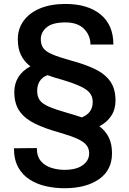

<svg xmlns="http://www.w3.org/2000/svg" viewBox="-20 -742 669 993"><path d="M559.3 51.1Q559.3 137.8 492.2 184.7Q425.1 231.5 313.2 231.5Q264.9 231.5 218.4 221.2Q171.9 210.9 134.4 187.3Q96.9 163.7 74.6 123.8Q52.2 83.8 52.2 24.9L170.5 23.8Q170.5 67.5 192.1 92Q213.8 116.5 246.6 126.4Q279.5 136.4 313.2 136.4Q374.6 136.4 407.8 112.4Q441.1 88.4 441.1 51.1Q441.1 25.9 426.8 8.2Q412.6 -9.6 378.6 -24.9Q344.5 -40.1 284.1 -57.5Q212.4 -77.4 160.7 -102.6Q109 -127.8 81.5 -166.5Q54 -205.3 54 -266Q54 -310.4 75.8 -344.3Q97.7 -378.2 137.1 -398.8Q105.5 -422.9 88.8 -456.7Q72.1 -490.4 72.1 -538.4Q72.1 -593.8 102.5 -634.9Q132.8 -676.1 188 -698.9Q243.3 -721.6 318.2 -721.6Q433.9 -721.6 500.2 -667.3Q566.4 -612.9 566.4 -511.7H447.8Q447.8 -558.9 414.8 -592.5Q381.7 -626.1 318.2 -626.1Q251.8 -626.1 221.4 -600.7Q191.1 -575.3 191.1 -539.8Q191.1 -511.7 203.5 -493.8Q215.9 -475.9 249.5 -461.3Q283 -446.7 345.9 -429.3Q419 -409.8 470.9 -384.9Q522.7 -360.1 550.1 -321.4Q577.4 -282.7 577.4 -222.3Q577.4 -176.5 555.4 -142.9Q533.4 -109.4 494 -89.1Q525.9 -65 542.6 -31.2Q559.3 2.5 559.3 51.1ZM327.4 -158.4Q348 -152.7 367 -146.8Q386 -141 403.4 -134.9Q459.5 -157.3 459.5 -214.8Q459.5 -241.1 445.3 -259.9Q431.1 -278.8 396.8 -294.9Q362.6 -311.1 302.6 -329.2Q281.6 -334.9 262.3 -340.9Q242.9 -346.9 225.5 -353.3Q198.2 -343 185.2 -321.7Q172.2 -300.4 172.2 -272.4Q172.2 -243.6 184.8 -225Q197.4 -206.3 231.2 -191.2Q264.9 -176.1 327.4 -158.4Z"/></svg>

Font: Interface Medium
Style: Regular
Weight: 500
Designer: Rasmus Andersson
Foundry: rsms
Version: Version 1.8